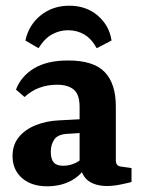

<svg xmlns="http://www.w3.org/2000/svg" viewBox="-20 -645 495 673"><path d="M145 8Q90 8 57 -21Q24 -50 24 -98Q24 -138 46.5 -165Q69 -192 106 -206.5Q143 -221 185 -223L280 -228V-180L219 -176Q184 -175 171 -157Q158 -139 158 -113Q158 -88 168 -76Q178 -64 201 -64Q224 -64 244 -73.5Q264 -83 277 -99L287 -71Q268 -33 231 -12.5Q194 8 145 8ZM36 -331Q54 -378 99.5 -405.5Q145 -433 219 -433Q308 -433 347 -392.5Q386 -352 386 -272V-83Q386 -63 405 -61L441 -56V-7Q426 -3 401.5 2Q377 7 355 7Q317 7 292 -9.5Q267 -26 259 -69V-270Q259 -314 238.5 -331Q218 -348 180 -348Q147 -348 118.5 -337.5Q90 -327 66 -305ZM223 -625Q282 -625 322.5 -590.5Q363 -556 371 -503L319 -476Q301 -509 275.5 -524Q250 -539 219 -539Q188 -539 161.5 -524Q135 -509 115 -476L69 -503Q81 -558 123 -591.5Q165 -625 223 -625Z"/></svg>

Font: Rasa
Style: Regular
Weight: 400
Designer: Anna Giedrys (Yrsa+Rasa design), David Brezina (Yrsa art-direction, Rasa art-direction, design)
Foundry: Rosetta Type Foundry
Version: Version 2.004